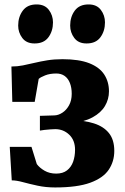

<svg xmlns="http://www.w3.org/2000/svg" viewBox="-20 -836 563 866"><path d="M228.5 9.5Q186.5 9.5 149.5 1.5Q112.5 -6.5 83.2 -14.5Q54 -22.5 33 -22.5L24 -173.5H122L146 -96Q158.5 -79 181 -66Q203.5 -53 233.5 -53Q263.5 -53 282.2 -67.5Q301 -82 309.8 -106.5Q318.5 -131 318.5 -160.5Q318.5 -203.5 292.2 -228.5Q266 -253.5 229 -253.5Q222 -253.5 208 -252.5Q194 -251.5 180.2 -250Q166.5 -248.5 160 -247V-313.5L225.5 -315.5Q243.5 -316 261.5 -327.8Q279.5 -339.5 291.5 -361.2Q303.5 -383 303.5 -413Q303.5 -441 295.2 -461.8Q287 -482.5 271.5 -493.5Q256 -504.5 234 -504.5Q205 -504.5 183.5 -496Q162 -487.5 154.5 -480L136.5 -376.5H35.5L31.5 -536Q58 -536 83.2 -541Q108.5 -546 135.5 -552.5Q162.5 -559 193.5 -564Q224.5 -569 262 -569Q336.5 -569 382.8 -550.8Q429 -532.5 450.2 -499.8Q471.5 -467 471.5 -424Q471.5 -388.5 453.5 -358Q435.5 -327.5 397.5 -306.8Q359.5 -286 299.5 -279.5V-294.5Q359.5 -293.5 403.5 -279.5Q447.5 -265.5 471.5 -235.5Q495.5 -205.5 495.5 -155.5Q495.5 -107.5 470.2 -70.2Q445 -33 386.8 -11.8Q328.5 9.5 228.5 9.5ZM135.5 -640Q99 -640 80.5 -664.8Q62 -689.5 62 -720.5Q62 -760 82.8 -788Q103.5 -816 144.5 -816H145.5Q182 -816 200.5 -791.2Q219 -766.5 219 -735Q219 -696 198.5 -668Q178 -640 136.5 -640ZM370 -640Q333.5 -640 315 -664.8Q296.5 -689.5 296.5 -720.5Q296.5 -760 317.2 -788Q338 -816 379 -816H380Q416.5 -816 435 -791.2Q453.5 -766.5 453.5 -735Q453.5 -696 433 -668Q412.5 -640 371 -640Z"/></svg>

Font: Merriweather 20pt Black
Style: Regular
Weight: 900
Version: Version 2.100